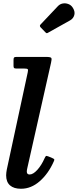

<svg xmlns="http://www.w3.org/2000/svg" viewBox="-20 -1123 469 1157"><path d="M417 -1079Q407.5 -1093 391 -1099Q374.5 -1105 357.5 -1101.8Q340.5 -1098.5 328.5 -1085.5L224.5 -975.5Q216.5 -967.5 224.5 -958.5L253.5 -928.5Q258.5 -923 262 -923Q265.5 -923 271.5 -927L402 -1000Q422.5 -1011.5 428 -1033.2Q433.5 -1055 417 -1079ZM287.5 -744.5Q293 -767 289.2 -773.5Q285.5 -780 257 -780H79.5Q68 -780 64.8 -776.5Q61.5 -773 61.5 -761V-726Q61.5 -716 65 -713Q68.5 -710 79 -710H125.5Q144 -710 147.2 -705.8Q150.5 -701.5 147 -686.5L21 -101.5Q19.5 -94 18.2 -83.8Q17 -73.5 17 -66.5Q17 -26.5 40.2 -6Q63.5 14.5 106.5 14.5Q167.5 14.5 219.5 -31Q271.5 -76.5 304 -150Q308.5 -159.5 307 -162.8Q305.5 -166 295 -170.5L272.5 -180Q260 -185 256.8 -182.5Q253.5 -180 248.5 -169Q230 -127 204.8 -99.2Q179.5 -71.5 158.5 -71.5Q141.5 -71.5 141.5 -89Q141.5 -93 142.2 -98.2Q143 -103.5 144 -107.5Z"/></svg>

Font: Besley SemiBold
Style: Italic
Weight: 600
Italic angle: -13°
Designer: Owen Earl
Foundry: indestructible type*
Version: Version 2.001